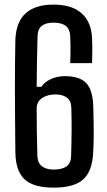

<svg xmlns="http://www.w3.org/2000/svg" viewBox="-20 -828 477 856"><path d="M219.5 8.5Q129 8.5 89.5 -28.5Q50 -65.5 48.5 -148.5Q48 -223 47.2 -292.5Q46.5 -362 46.5 -425.5Q46.5 -489 47 -545.8Q47.5 -602.5 48.5 -651Q52 -731.5 95.2 -769.5Q138.5 -807.5 218.5 -807.5Q301 -807.5 344.5 -768.2Q388 -729 390.5 -655.5Q391.5 -638.5 391.5 -621Q391.5 -603.5 391.2 -585Q391 -566.5 390.5 -546.5H293Q294 -567 294.2 -586.2Q294.5 -605.5 294.2 -625.5Q294 -645.5 293 -668Q291.5 -698 273.2 -712.5Q255 -727 219 -727Q184 -727 166.2 -712.8Q148.5 -698.5 147.5 -668.5Q146 -619.5 145 -562Q144 -504.5 143.5 -441H164.5Q177.5 -461.5 206 -475Q234.5 -488.5 268.5 -488.5Q336 -488.5 365.2 -456.8Q394.5 -425 396 -349Q397 -307.5 397.5 -277.5Q398 -247.5 397.8 -218Q397.5 -188.5 395.5 -148.5Q391.5 -64.5 350.8 -28Q310 8.5 219.5 8.5ZM220 -72Q257 -72 276.8 -86.5Q296.5 -101 297 -132Q298 -165 298.5 -191Q299 -217 299.2 -240.8Q299.5 -264.5 299.2 -289.8Q299 -315 298 -346.5Q297.5 -378.5 278.2 -392.8Q259 -407 227 -407Q193 -407 169 -391.8Q145 -376.5 143.5 -348Q143.5 -297.5 144.2 -244Q145 -190.5 146.5 -135Q147.5 -101.5 166.8 -86.8Q186 -72 220 -72Z"/></svg>

Font: Big Shoulders Text Thin SemiBold
Style: Regular
Weight: 600
Version: Version 2.002